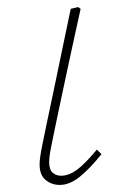

<svg xmlns="http://www.w3.org/2000/svg" viewBox="-20 -512 337 543"><path d="M149 11Q126 11 109 -3Q92 -17 92 -47Q92 -57 94 -70.5Q96 -84 100.5 -106.5Q105 -129 112.5 -164.5Q120 -200 131 -252L180 -487L201 -492L208 -487L183 -373Q165 -290 153.5 -235.5Q142 -181 135 -147.5Q128 -114 124.5 -96Q121 -78 120 -69Q119 -60 119 -54Q119 -33 128.5 -24Q138 -15 153 -15Q174 -15 196.5 -31Q219 -47 254 -89L267 -76Q234 -35 205.5 -12Q177 11 149 11Z"/></svg>

Font: Source Serif 4 ExtraLight
Style: Italic
Weight: 250
Italic angle: -12°
Designer: Frank Grießhammer
Foundry: Adobe Systems Incorporated
Version: Version 4.004;hotconv 1.0.116;makeotfexe 2.5.65601